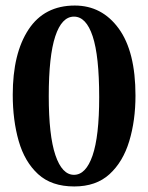

<svg xmlns="http://www.w3.org/2000/svg" viewBox="-20 -662 535 693"><path d="M248 11Q166 11 117.5 -33.5Q69 -78 47.5 -153Q26 -228 26 -320Q26 -469 83 -555.5Q140 -642 250 -642Q348 -642 408.5 -559Q469 -476 469 -317Q469 -227 446.5 -152.5Q424 -78 375.5 -33.5Q327 11 248 11ZM247 -31Q290 -31 314 -100.5Q338 -170 338 -311Q338 -460 314.5 -531Q291 -602 247 -602Q203 -602 179.5 -531Q156 -460 156 -315Q156 -173 180 -102Q204 -31 247 -31Z"/></svg>

Font: STIX Two Text SemiBold
Style: Regular
Weight: 600
Designer: Ross Mills, John Hudson & Paul Hanslow, Tiro Typeworks Ltd; with prior portions MicroPress Inc., and Coen Hoffman.
Foundry: Tiro Typeworks Ltd
Version: Version 2.13 b171